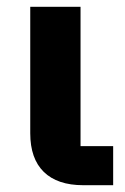

<svg xmlns="http://www.w3.org/2000/svg" viewBox="-20 -545 369 565"><path d="M313 -115V0H225Q149 0 109 -39Q69 -78 69 -153V-525H217V-115Z"/></svg>

Font: Aneliza
Style: Bold
Weight: 700
Designer: Mike Abbink, Paul van der Laan, Pieter van Rosmalen
Foundry: Bold Monday
Version: Version 3.0